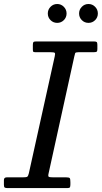

<svg xmlns="http://www.w3.org/2000/svg" viewBox="-60 -962 520 982"><path d="M392.5 -845Q372.5 -845 358.5 -859Q344.5 -873 344.5 -893Q344.5 -913 358.5 -927.2Q372.5 -941.5 392.5 -941.5Q412.5 -941.5 426.5 -927.2Q440.5 -913 440.5 -893Q440.5 -873 426.5 -859Q412.5 -845 392.5 -845ZM232.5 -845Q212.5 -845 198.5 -859Q184.5 -873 184.5 -893Q184.5 -913 198.5 -927.2Q212.5 -941.5 232.5 -941.5Q252.5 -941.5 266.5 -927.2Q280.5 -913 280.5 -893Q280.5 -873 266.5 -859Q252.5 -845 232.5 -845ZM-40 -17V-41Q-40 -55 -25 -55H57Q74.5 -55 79.2 -58Q84 -61 87.5 -75.5L220 -674Q223.5 -688.5 219.8 -691.8Q216 -695 197 -695H121Q111.5 -695 109.8 -698Q108 -701 108 -710.5V-732Q108 -743.5 111 -746.8Q114 -750 125 -750H420Q430.5 -750 434.2 -747.2Q438 -744.5 438 -733V-711Q438 -700 434.2 -697.5Q430.5 -695 419 -695H342Q326.5 -695 324.5 -690.2Q322.5 -685.5 320 -673L188.5 -75Q185 -60.5 189.5 -57.8Q194 -55 212 -55H278Q294 -55 297 -50.5Q300 -46 300 -30V-19Q300 -8 297.5 -4Q295 0 284 0H-21Q-32.5 0 -36.2 -3Q-40 -6 -40 -17Z"/></svg>

Font: Besley*
Style: Italic
Weight: 400
Italic angle: -13°
Designer: Owen Earl
Foundry: indestructible type*
Version: Version 2.000; ttfautohint (v1.8.3)